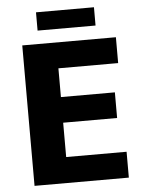

<svg xmlns="http://www.w3.org/2000/svg" viewBox="-54 -815 632 858"><g transform="rotate(-5 261.5 -386.0)"><path d="M66 -630H486V-514H218V-385H460V-270H218V-116H489V0H66ZM400 -772V-690H140V-772Z"/></g></svg>

Font: Mukta ExtraBold
Style: Regular
Weight: 800
Designer: Girish Dalvi and Yashodeep Gholap
Foundry: Ek Type
Version: Version 2.538;PS 1.002;hotconv 16.6.51;makeotf.lib2.5.65220;